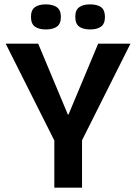

<svg xmlns="http://www.w3.org/2000/svg" viewBox="-20 -860 624 880"><path d="M229 0V-216L6 -660H155L291 -335H294L430 -660H578L356 -217V0ZM393 -725Q361 -725 343 -738Q325 -751 325 -783Q325 -814 343 -827Q361 -840 392 -840Q426 -840 443.5 -827Q461 -814 461 -782Q461 -751 443 -738Q425 -725 393 -725ZM190 -725Q158 -725 140 -738Q122 -751 122 -783Q122 -814 140 -827Q158 -840 190 -840Q222 -840 240.5 -827Q259 -814 259 -782Q259 -751 241 -738Q223 -725 190 -725Z"/></svg>

Font: Bricolage Grotesque 72pt SemiBold
Style: Regular
Weight: 600
Version: Version 1.001;gftools[0.9.33.dev8+g029e19f]